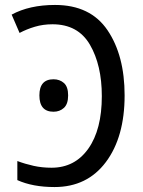

<svg xmlns="http://www.w3.org/2000/svg" viewBox="-20 -745 579 775"><path d="M196 -294Q221 -294 238 -309.5Q255 -325 255 -360Q255 -395 238 -410Q221 -425 196 -425Q139 -425 139 -360Q139 -294 196 -294ZM483 -360Q483 -521 414 -623Q345 -725 202 -725Q99 -725 27 -686L59 -612Q87 -627 120.5 -637Q154 -647 192 -647Q295 -647 343 -564.5Q391 -482 391 -357Q391 -222 336.5 -145Q282 -68 188 -68Q150 -68 116 -75.5Q82 -83 50 -95V-18Q112 10 200 10Q332 10 407.5 -91Q483 -192 483 -360Z"/></svg>

Font: Noto Sans UI SemiCondensed
Style: Regular
Weight: 400
Width: 4
Designer: Monotype Design Team
Foundry: Monotype Imaging Inc.
Version: 1.001